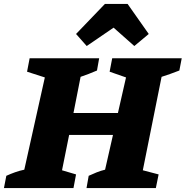

<svg xmlns="http://www.w3.org/2000/svg" viewBox="-55 -952 940 972"><path d="M-35 0 -23 -62Q-1 -72 21.5 -80Q44 -88 68 -93L172 -560L82 -589L95 -657H447L436 -595Q392 -576 353 -563L317 -380H542L583 -560L500 -589L513 -657H865L853 -595Q829 -586 807.5 -578Q786 -570 763 -563L668 -90L748 -69L734 0H383L394 -62Q413 -71 434.5 -79.5Q456 -88 477 -93L517 -269H295L259 -90L330 -69L317 0ZM591 -932 698 -780 625 -719 520 -812 384 -719 330 -780 476 -932Z"/></svg>

Font: Piazzolla SC ExtraBold
Style: Italic
Weight: 800
Italic angle: -11.3°
Designer: Juan Pablo del Peral
Foundry: Huerta Tipografica
Version: Version 1.330